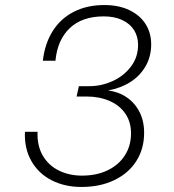

<svg xmlns="http://www.w3.org/2000/svg" viewBox="-20 -730 690 762"><path d="M79 -207H129Q127 -151 150 -112Q173 -73 214 -53Q255 -33 305 -33Q364 -33 408 -54.5Q452 -76 476 -114Q500 -152 500 -201Q500 -246 477.5 -279Q455 -312 414.5 -329.5Q374 -347 323 -347H284L293 -388H335Q382 -388 426.5 -408Q471 -428 499.5 -465.5Q528 -503 528 -552Q528 -585 512 -610.5Q496 -636 465 -650.5Q434 -665 392 -665Q306 -665 257 -618.5Q208 -572 200 -489H150Q158 -557 189 -606.5Q220 -656 272.5 -683Q325 -710 394 -710Q451 -710 493 -690Q535 -670 557.5 -635Q580 -600 580 -554Q580 -506 558 -467.5Q536 -429 497.5 -404.5Q459 -380 409 -371Q450 -366 482.5 -344Q515 -322 533.5 -286Q552 -250 552 -203Q552 -140 521.5 -91.5Q491 -43 434.5 -15.5Q378 12 303 12Q237 12 185 -14.5Q133 -41 104.5 -91Q76 -141 79 -207Z"/></svg>

Font: Azeret Mono Thin
Style: Italic
Weight: 100
Italic angle: -12°
Designer: Martin Vácha
Foundry: Displaay
Version: Version 1.000; Glyphs 3.0.3, build 3074